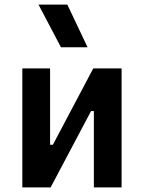

<svg xmlns="http://www.w3.org/2000/svg" viewBox="-20 -815 626 835"><path d="M77.1 0H200.2L376 -332H388.2V0H508.8V-517.6H385.7L210 -185.5H197.8V-517.6H77.1ZM245.1 -609.4H360.8L272.9 -794.9H147.5Z"/></svg>

Font: Cascadia Code NF SemiBold
Style: Regular
Weight: 600
Monospace: yes
Designer: Aaron Bell
Foundry: Saja Typeworks
Version: Version 2404.023